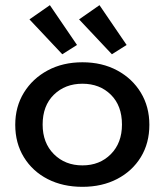

<svg xmlns="http://www.w3.org/2000/svg" viewBox="-20 -714 640 743"><path d="M299 9Q223 9 164.5 -21Q106 -51 72.5 -105.5Q39 -160 39 -231Q39 -301 72.5 -355.5Q106 -410 164.5 -441.5Q223 -473 299 -473Q375 -473 433.5 -441.5Q492 -410 525 -355.5Q558 -301 558 -231Q558 -160 525 -106Q492 -52 433.5 -21.5Q375 9 299 9ZM299 -74Q366 -74 409 -117.5Q452 -161 452 -232Q452 -305 409 -347.5Q366 -390 299 -390Q232 -390 188.5 -347.5Q145 -305 145 -232Q145 -161 188.5 -117.5Q232 -74 299 -74ZM221 -504 94 -639 173 -694 278 -540ZM413 -504 286 -639 365 -694 470 -540Z"/></svg>

Font: Inconsolata Expanded SemiBold
Style: Regular
Weight: 600
Width: 7
Monospace: yes
Designer: Raph Levien, Cyreal, Brenton Simpson
Foundry: Raph Levien, Cyreal, Google
Version: Version 3.001; ttfautohint (v1.8.2.53-6de2)